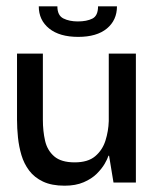

<svg xmlns="http://www.w3.org/2000/svg" viewBox="-20 -579 493 609"><path d="M185 10Q144 10 116.5 -3Q89 -16 72.5 -38Q56 -60 48 -87Q40 -114 37 -143Q34 -172 34 -199V-409H116V-199Q116 -163 123 -132.5Q130 -102 152 -83Q174 -64 217 -64Q259 -64 282 -83.5Q305 -103 314.5 -133Q324 -163 325 -195V-409H411V0H340L326 -85H324Q321 -75 312 -59.5Q303 -44 287 -28Q271 -12 245.5 -1Q220 10 185 10ZM228 -462Q169 -462 136 -488.5Q103 -515 103 -559H162Q162 -530 181 -520.5Q200 -511 227 -511Q255 -511 273 -520Q291 -529 291 -559H351Q351 -515 319 -488.5Q287 -462 228 -462Z"/></svg>

Font: Darker Grotesque Light SemiBold
Style: Regular
Weight: 600
Version: Version 1.000;gftools[0.9.28]